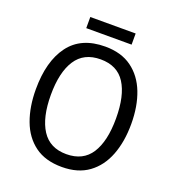

<svg xmlns="http://www.w3.org/2000/svg" viewBox="-153 -974 1001 1102"><g transform="rotate(20 348.0 -422.5)"><path d="M640 -358Q640 -250 608 -167Q576 -84 511.5 -37Q447 10 349 10Q248 10 183.5 -37.5Q119 -85 88 -168.5Q57 -252 57 -359Q57 -530 129.5 -627.5Q202 -725 349 -725Q447 -725 511.5 -678Q576 -631 608 -548.5Q640 -466 640 -358ZM149 -358Q149 -220 198 -144Q247 -68 348 -68Q450 -68 498.5 -143.5Q547 -219 547 -358Q547 -497 499 -572Q451 -647 349 -647Q247 -647 198 -571.5Q149 -496 149 -358ZM486 -855V-787H209V-855Z"/></g></svg>

Font: Noto Sans Gujarati SemiCondensed
Style: Regular
Weight: 400
Width: 4
Designer: Jelle Bosma - Monotype Design Team, Universal Thirst
Foundry: Monotype Imaging Inc.
Version: Version 2.106; ttfautohint (v1.8.4.7-5d5b)